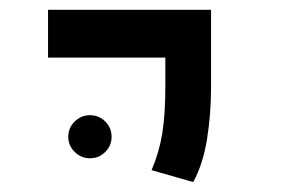

<svg xmlns="http://www.w3.org/2000/svg" viewBox="-20 -606 626 394"><path d="M376.5 -232.4 291 -256.8Q306.6 -293 313 -332.3Q319.3 -371.6 319.3 -428.2V-585.9H413.1V-428.2Q413.1 -371.6 404.8 -320.3Q396.5 -269 376.5 -232.4ZM78.6 -487.8V-585.9H413.1V-487.8ZM164.6 -281.2Q146.5 -281.2 133.3 -294.2Q120.1 -307.1 120.1 -325.2Q120.1 -343.8 133.3 -356.7Q146.5 -369.6 164.6 -369.6Q183.1 -369.6 196 -356.7Q209 -343.8 209 -325.2Q209 -307.1 196 -294.2Q183.1 -281.2 164.6 -281.2Z"/></svg>

Font: Cascadia Mono
Style: Regular
Weight: 400
Monospace: yes
Designer: Aaron Bell
Foundry: Saja Typeworks
Version: Version 2404.023